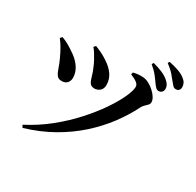

<svg xmlns="http://www.w3.org/2000/svg" viewBox="-191 -1072 1382 1353"><g transform="rotate(30 500.0 -395.0)"><path d="M804.6 -676.8Q790.8 -697.3 770.2 -723.4Q749.7 -749.5 714.1 -779.3L723.7 -793.2Q766.1 -782 800.4 -767.3Q834.8 -752.6 857.7 -731.5Q874 -717.1 880.3 -703.5Q886.6 -689.8 886.6 -675.3Q886.6 -659.9 876.5 -649.3Q866.4 -638.7 850.1 -638.7Q837.9 -638.7 827.6 -649Q817.2 -659.3 804.6 -676.8ZM899.6 -750.9Q886 -768.7 866.8 -790.7Q847.6 -812.7 808.1 -842.9L817 -856.1Q859.8 -847.4 893.4 -835.3Q926.9 -823.2 947.3 -807.5Q966.9 -793.1 974.8 -777.9Q982.7 -762.7 982.7 -745.5Q982.7 -729.4 974 -719.9Q965.4 -710.4 949.8 -710.4Q934.9 -710.4 924.7 -721.2Q914.4 -732.1 899.6 -750.9ZM297.8 -678.6 311.7 -693.8Q342.6 -681.6 367.5 -669.2Q392.4 -656.9 419 -638.7Q461.6 -611 487.1 -574.7Q512.5 -538.4 512.5 -491.1Q512.5 -459.8 493.2 -443.9Q473.9 -428 451 -428Q423.6 -428 411.8 -445.7Q400.1 -463.4 392.4 -493.5Q384.7 -523.6 368 -560.3Q360.4 -579.1 348.3 -601.6Q336.1 -624.2 323.1 -644.9Q310.1 -665.7 297.8 -678.6ZM61.7 -614.8 75.6 -629.8Q104 -619.7 131.2 -604.2Q158.3 -588.7 175.8 -576Q226.9 -543.9 255 -503.2Q283.1 -462.5 283.1 -418.7Q283.4 -393.3 268.6 -375.7Q253.7 -358.2 222.5 -358.2Q196.5 -358.2 183.4 -376.5Q170.3 -394.7 160.4 -425.3Q150.6 -455.9 133.5 -492.4Q116 -530.6 98.1 -561.2Q80.3 -591.8 61.7 -614.8ZM151.3 65.5 139.7 46.1Q238.7 -4.9 324.5 -73.7Q410.2 -142.6 478.8 -218.4Q547.5 -294.2 596.4 -365.9Q645.2 -437.6 671.4 -495.1Q697.6 -552.5 697.6 -583.8Q697.6 -601.5 678.9 -616Q660.3 -630.5 625.5 -644.1L629.1 -661.2Q646.2 -666.1 666.5 -668.2Q686.8 -670.4 707.2 -669Q730.6 -667.9 755.2 -655.3Q779.8 -642.6 800.9 -623.7Q822.1 -604.8 835 -584Q848 -563.1 848 -545.6Q848 -531.7 838.6 -521.5Q829.2 -511.2 817.4 -500.6Q805.6 -489.9 797.6 -473.9Q755.8 -390.4 696 -310.3Q636.1 -230.2 556.4 -158.5Q476.7 -86.7 376.1 -29.2Q275.5 28.3 151.3 65.5Z"/></g></svg>

Font: Early Summer Mincho VF
Style: Regular
Weight: 250
Designer: GuiWonder
Version: Version 1.002